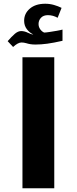

<svg xmlns="http://www.w3.org/2000/svg" viewBox="-20 -1006 410 1026"><path d="M100 -700H270V0H100ZM314 -788Q266 -777 232.5 -772.5Q199 -768 170 -768Q154 -768 142 -770Q130 -772 121 -775Q107 -779 95 -779Q76 -779 50 -755L21 -786Q31 -798 41 -808Q51 -818 60 -826Q77 -840 93 -840Q111 -840 129 -831Q146 -822 158 -822Q138 -831 123.5 -850Q109 -869 109 -895Q109 -934 139.5 -960Q170 -986 222 -986Q246 -986 268.5 -979.5Q291 -973 309 -964L288 -911Q263 -925 236 -925Q212 -925 199 -911Q186 -897 186 -878Q186 -862 195 -849.5Q204 -837 216 -832Q224 -832 244 -835Q264 -838 284 -841.5Q304 -845 314 -848Z"/></svg>

Font: Noto Kufi Arabic ExtraBold
Style: Regular
Weight: 800
Designer: Monotype Design Team, David Williams, Khaled Hosny
Foundry: Google LLC
Version: Version 2.109; ttfautohint (v1.8.4.7-5d5b)